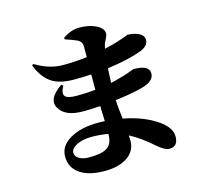

<svg xmlns="http://www.w3.org/2000/svg" viewBox="-119 -944 1238 1139"><g transform="rotate(-15 500.0 -374.5)"><path d="M465 -151Q419 -160 362 -160Q308 -160 271 -141Q235 -122 235 -96Q235 -73 260 -59Q283 -46 319 -46Q392 -46 424 -64Q465 -86 465 -146ZM359 -770Q410 -805 460 -805Q518 -805 561 -785Q606 -763 606 -731Q606 -720 598 -704Q586 -681 583 -673Q578 -655 576 -644Q634 -658 656 -665Q733 -690 723 -690Q757 -690 785 -679Q825 -664 825 -633Q825 -594 770 -574Q687 -544 563 -528Q561 -499 559 -439Q591 -446 642 -461Q669 -469 691 -478Q706 -484 708 -484Q804 -484 804 -433Q804 -394 757 -374Q707 -352 559 -333Q560 -300 570 -217Q697 -193 780 -134Q846 -87 846 -34Q846 28 793 28Q766 28 726 -6Q646 -77 580 -111Q581 -100 581 -78Q581 -17 530 19Q478 56 388 56Q293 56 239 20Q182 -17 182 -88Q182 -153 250 -192Q317 -231 423 -231Q451 -231 464 -230L461 -323Q414 -319 354 -319Q247 -319 212 -378Q174 -439 270 -505L281 -497Q257 -454 272 -436Q287 -418 343 -418Q404 -418 458 -424V-518Q409 -515 354 -515Q271 -515 223 -543Q165 -577 133 -661L142 -667Q227 -615 313 -615Q376 -615 459 -624V-693Q459 -719 434 -732Q404 -746 360 -760Z"/></g></svg>

Font: Source Han Serif CN Heavy
Style: Regular
Weight: 900
Designer: Ryoko NISHIZUKA  (kana & ideographs); Frank Grießhammer (Latin, Greek & Cyrillic); Wenlong ZHANG  (bopomofo); Sandoll Co
Foundry: Adobe Systems Incorporated
Version: Version 1.000;PS 1;hotconv 16.6.53;makeotf.lib2.5.65590